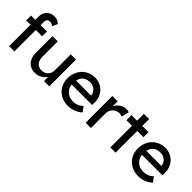

<svg xmlns="http://www.w3.org/2000/svg" viewBox="137 -1697 2665 2665"><g transform="rotate(45 1470.0 -364.5)"><path d="M127 -584Q127 -629 147 -664Q167 -699 202 -719Q237 -739 283 -739Q315 -739 343 -727Q371 -715 388 -695L353 -616Q340 -628 324.5 -635.5Q309 -643 295 -643Q274 -643 259.5 -636.5Q245 -630 238 -616.5Q231 -603 231 -584V0H179Q166 0 153 0Q140 0 127 0ZM43 -421V-516H355V-421Z M455 -201V-525H558V-229Q558 -183 572.5 -149.5Q587 -116 614.5 -98Q642 -80 681 -80Q710 -80 734 -89.5Q758 -99 775.5 -116Q793 -133 803 -157Q813 -181 813 -209V-525H916V0H813V-110L831 -122Q819 -85 790.5 -55Q762 -25 723 -7.5Q684 10 639 10Q583 10 541.5 -16Q500 -42 477.5 -89Q455 -136 455 -201Z M1015 -257Q1015 -319 1035 -370Q1055 -421 1090.5 -458.5Q1126 -496 1175.5 -516.5Q1225 -537 1283 -537Q1334 -537 1378 -517.5Q1422 -498 1454.5 -464Q1487 -430 1504.5 -383.5Q1522 -337 1521 -282L1520 -238H1091L1068 -320H1431L1416 -303V-327Q1413 -360 1394 -386Q1375 -412 1346 -427Q1317 -442 1283 -442Q1229 -442 1192 -421.5Q1155 -401 1136 -361.5Q1117 -322 1117 -264Q1117 -209 1140 -168.5Q1163 -128 1205 -106Q1247 -84 1302 -84Q1341 -84 1374.5 -97Q1408 -110 1447 -144L1499 -71Q1475 -47 1440.5 -29Q1406 -11 1367.5 -0.5Q1329 10 1292 10Q1211 10 1148.5 -24.5Q1086 -59 1050.5 -119Q1015 -179 1015 -257Z M1630 0V-525H1734V-360L1724 -400Q1735 -438 1761.5 -469Q1788 -500 1822.5 -518Q1857 -536 1894 -536Q1911 -536 1926.5 -533Q1942 -530 1951 -526L1924 -414Q1912 -419 1897.5 -422.5Q1883 -426 1869 -426Q1842 -426 1817.5 -415.5Q1793 -405 1774.5 -386.5Q1756 -368 1745 -343.5Q1734 -319 1734 -290V0Z M2115 0V-425H2006V-525H2115V-659H2218V-525H2340V-425H2218V0Z M2395 -257Q2395 -319 2415 -370Q2435 -421 2470.5 -458.5Q2506 -496 2555.5 -516.5Q2605 -537 2663 -537Q2714 -537 2758 -517.5Q2802 -498 2834.5 -464Q2867 -430 2884.5 -383.5Q2902 -337 2901 -282L2900 -238H2471L2448 -320H2811L2796 -303V-327Q2793 -360 2774 -386Q2755 -412 2726 -427Q2697 -442 2663 -442Q2609 -442 2572 -421.5Q2535 -401 2516 -361.5Q2497 -322 2497 -264Q2497 -209 2520 -168.5Q2543 -128 2585 -106Q2627 -84 2682 -84Q2721 -84 2754.5 -97Q2788 -110 2827 -144L2879 -71Q2855 -47 2820.5 -29Q2786 -11 2747.5 -0.5Q2709 10 2672 10Q2591 10 2528.5 -24.5Q2466 -59 2430.5 -119Q2395 -179 2395 -257Z"/></g></svg>

Font: Our Lexend
Style: Regular
Weight: 400
Designer: Bonnie Shaver-Troup, Thomas Jockin
Foundry: Lexend
Version: Version 1.007